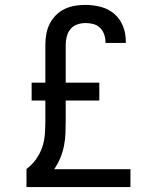

<svg xmlns="http://www.w3.org/2000/svg" viewBox="-20 -763 640 783"><path d="M88 0V-74Q110 -90 126.5 -113Q143 -136 152 -162Q161 -188 163 -216Q165 -244 165 -272V-353H109V-426H165V-581Q165 -603 169 -625Q173 -647 183 -666.5Q193 -686 208.5 -701.5Q224 -717 244 -726.5Q264 -736 285.5 -739.5Q307 -743 329 -743Q360 -743 391 -735Q422 -727 445.5 -707Q469 -687 481 -657.5Q493 -628 493 -596Q493 -594 493 -592Q493 -590 493 -588H410Q410 -589 410 -590Q410 -591 410 -593Q410 -608 404.5 -623.5Q399 -639 387.5 -650Q376 -661 360.5 -665Q345 -669 329 -669Q312 -669 295.5 -663.5Q279 -658 268 -645Q257 -632 252.5 -615Q248 -598 248 -581V-426H385V-353H248V-272Q248 -246 247 -220Q246 -194 241 -168.5Q236 -143 226 -119Q216 -95 201 -73H512V0Z"/></svg>

Font: Monocode
Style: Regular
Weight: 400
Designer: Belleve Invis
Foundry: Belleve Invis
Version: Version 16.1.0; ttfautohint (v1.8.4)